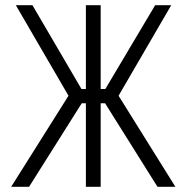

<svg xmlns="http://www.w3.org/2000/svg" viewBox="-20 -720 720 740"><path d="M587 0H656L437 -351L640 -700H578L386 -377H368V-700H311V-377H294L105 -700H41L244 -351L23 0H92L295 -322H311V0H368V-322H385Z"/></svg>

Font: Advent Pro
Style: Regular
Weight: 400
Designer: VivaRado, Andreas Kalpakidis
Foundry: VivaRado, Andreas Kalpakidis
Version: Version 3.000